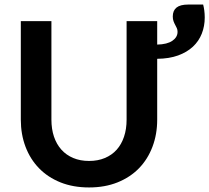

<svg xmlns="http://www.w3.org/2000/svg" viewBox="-20 -816 920 844"><path d="M873 -796Q876 -785 878 -770Q880 -755 880 -739Q880 -701 867 -668Q854 -635 828 -610.8Q802 -586.5 762.8 -572.2Q723.5 -558 671 -557.5V-290Q671 -225.5 650.2 -170.8Q629.5 -116 590.8 -76.2Q552 -36.5 496.5 -14.2Q441 8 371.5 8Q301.5 8 246 -14.2Q190.5 -36.5 151.8 -76.2Q113 -116 92.2 -170.8Q71.5 -225.5 71.5 -290V-723H206V-290.5Q206 -249 217.2 -215.5Q228.5 -182 249.8 -158.2Q271 -134.5 301.8 -121.5Q332.5 -108.5 371.5 -108.5Q410.5 -108.5 441.2 -121.5Q472 -134.5 493 -158Q514 -181.5 525.2 -215Q536.5 -248.5 536.5 -290V-723H671V-620Q715 -621 737.8 -636.8Q760.5 -652.5 760.5 -676Q760.5 -685.5 757.2 -692.5Q754 -699.5 750 -706.8Q746 -714 742.8 -722.8Q739.5 -731.5 739.5 -743.5Q739.5 -769.5 756 -782.8Q772.5 -796 807 -796Z"/></svg>

Font: Lato 2
Style: Bold
Weight: 700
Designer: Lukasz Dziedzic with Adam Twardoch and Botio Nikoltchev
Foundry: tyPoland Lukasz Dziedzic
Version: Version 2.015; 2015-08-06; http://www.latofonts.com/